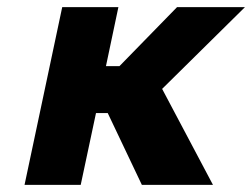

<svg xmlns="http://www.w3.org/2000/svg" viewBox="-20 -520 709 540"><path d="M155 -500 49 0H207L250 -202H283L379 0H579L436 -270L669 -500H478L316 -334H278L313 -500Z"/></svg>

Font: LT Wave Text Black Italic
Style: Regular
Weight: 900
Designer: Daniel Lyons
Version: Version 2.5 (Glyphs App)